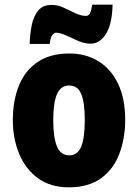

<svg xmlns="http://www.w3.org/2000/svg" viewBox="-20 -792 592 822"><path d="M516 -278Q516 -201 491.5 -135Q467 -69 413.5 -29.5Q360 10 275 10Q196 10 142.5 -29Q89 -68 62 -133.5Q35 -199 35 -278Q35 -361 61 -425.5Q87 -490 141 -526.5Q195 -563 277 -563Q348 -563 402 -529.5Q456 -496 486 -432.5Q516 -369 516 -278ZM208 -277Q208 -203 224 -165Q240 -127 276 -127Q313 -127 328 -165Q343 -203 343 -278Q343 -352 328 -389Q313 -426 276 -426Q240 -426 224 -389Q208 -352 208 -277ZM462 -772Q460 -688 433.5 -646.5Q407 -605 368 -605Q342 -605 314.5 -617Q287 -629 262.5 -640.5Q238 -652 220 -652Q213 -652 204.5 -642.5Q196 -633 193 -604H107Q108 -644 115.5 -682.5Q123 -721 143 -746Q163 -771 201 -771Q227 -771 252 -759.5Q277 -748 301.5 -736Q326 -724 349 -724Q359 -724 365 -735Q371 -746 375 -772Z"/></svg>

Font: Noto Sans Thai Cond Blk
Style: Regular
Weight: 900
Width: 3
Designer: Monotype Design Team
Foundry: Monotype Imaging Inc.
Version: Version 2.002; ttfautohint (v1.8.4.7-5d5b)